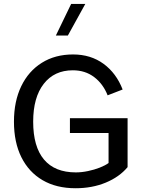

<svg xmlns="http://www.w3.org/2000/svg" viewBox="-20 -975 739 1000"><path d="M350.6 -954.6H424.3L333.5 -790H271ZM344.2 -359.4H644.5V-104.5Q601.6 -53.2 530.8 -23.9Q460 5.4 373.5 5.4Q273.4 5.4 201.7 -36.6Q129.9 -78.6 91.3 -156.2Q52.7 -233.9 52.7 -341.3Q52.7 -447.3 90.6 -525.9Q128.4 -604.5 197.8 -647.9Q267.1 -691.4 360.4 -691.4Q452.6 -691.4 519.3 -642.6Q585.9 -593.8 618.7 -508.8L540.5 -478.5Q517.1 -538.1 470.5 -573.5Q423.8 -608.9 359.4 -608.9Q262.7 -608.9 207.8 -538.3Q152.8 -467.8 152.8 -341.3Q152.8 -210.9 209.2 -144Q265.6 -77.1 375 -77.1Q405.3 -77.1 438.2 -84Q471.2 -90.8 499.8 -102.1Q528.3 -113.3 545.4 -126V-282.2H344.2Z"/></svg>

Font: Estedad-FD Medium
Style: Regular
Weight: 500
Designer: Amin Abedi
Version: Version 7.3